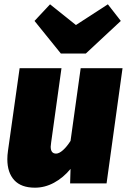

<svg xmlns="http://www.w3.org/2000/svg" viewBox="-20 -850 592 890"><path d="M14 -112Q14 -130 17 -151L71 -534H265L217 -189Q215 -175 215 -170Q215 -138 240 -138Q254 -138 272 -154Q290 -170 307 -197L354 -534H548L474 0H305L307 -67Q273 -26 230.5 -3Q188 20 142 20Q78 20 46 -15Q14 -50 14 -112ZM540 -753 378 -602H262L140 -753L212 -830L332 -734L480 -830Z"/></svg>

Font: FiraGO Heavy
Style: Italic
Weight: 900
Italic angle: -8°
Designer: bBox Type GmbH
Foundry: bBox Type GmbH
Version: Version 1.001